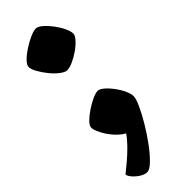

<svg xmlns="http://www.w3.org/2000/svg" viewBox="-231 -532 715 715"><g transform="rotate(-45 126.5 -175.0)"><path d="M61 161Q48 161 33.5 152Q19 143 8.5 131Q-2 119 -3 110Q12 98 34 79.5Q56 61 76.5 40Q97 19 107 3Q88 -7 70 -27.5Q52 -48 41 -70Q30 -92 30 -103Q30 -114 43.5 -127.5Q57 -141 76.5 -154Q96 -167 114.5 -175.5Q133 -184 144 -184Q154 -184 168 -172Q182 -160 195 -142.5Q208 -125 216.5 -106.5Q225 -88 225 -75Q225 -62 212.5 -34.5Q200 -7 180 26.5Q160 60 137.5 90.5Q115 121 94.5 141Q74 161 61 161ZM118 -318Q108 -318 92 -330Q76 -342 61 -360.5Q46 -379 35.5 -397.5Q25 -416 25 -428Q25 -439 39 -453Q53 -467 73 -480Q93 -493 113 -502Q133 -511 145 -511Q156 -511 170.5 -498.5Q185 -486 199 -467.5Q213 -449 222 -430Q231 -411 231 -399Q231 -389 218.5 -375Q206 -361 187.5 -348Q169 -335 150 -326.5Q131 -318 118 -318Z"/></g></svg>

Font: Texturina 12pt Black
Style: Regular
Weight: 900
Designer: Guillermo Torres Carreño
Foundry: Omnibus-Type
Version: Version 1.002